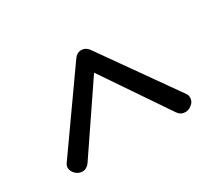

<svg xmlns="http://www.w3.org/2000/svg" viewBox="-80 -861 755 673"><g transform="rotate(-30 297.0 -524.5)"><path d="M50 -376Q50 -384 55 -392L267 -692Q279 -710 297 -710Q316 -710 328 -692L540 -392Q545 -385 545 -376Q545 -358 529 -347Q518 -339 506 -339Q487 -339 476 -355L297 -619L118 -355Q113 -348 105.5 -343.5Q98 -339 89 -339Q77 -339 66 -347Q50 -360 50 -376Z"/></g></svg>

Font: Kodchasan
Style: Regular
Weight: 400
Version: Version 1.000; ttfautohint (v1.6)